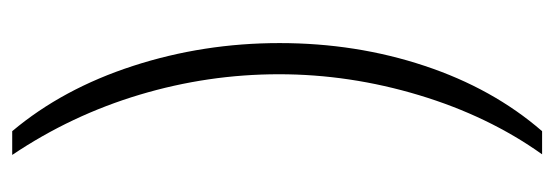

<svg xmlns="http://www.w3.org/2000/svg" viewBox="-318 -436 912 316"><g transform="rotate(-90 138.0 -278.0)"><path d="M225.1 -273.9Q225.1 -147.9 187.7 -35.4Q150.4 77.1 80.1 158.2H42Q105 69.8 139.4 -44.4Q173.8 -158.7 173.8 -274.9Q173.8 -391.6 140.1 -504.2Q106.4 -616.7 41 -713.9H80.1Q149.9 -630.9 187.5 -515.1Q225.1 -399.4 225.1 -273.9Z"/></g></svg>

Font: TypoPRO Open Sans Condensed
Style: Regular
Weight: 300
Width: 3
Foundry: Ascender Corporation
Version: Version 1.10